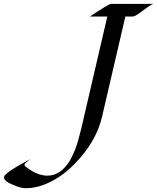

<svg xmlns="http://www.w3.org/2000/svg" viewBox="-287 -723 825 1008"><path d="M185.1 -636.2Q284.7 -702.6 295.4 -702.6H518.1Q504.4 -698.2 475.3 -676.3Q446.3 -654.3 432.1 -645.3Q418 -636.2 407.7 -636.2H371.1Q340.3 -503.4 309.8 -372.6Q279.3 -241.7 248.5 -108.9Q217.3 23.9 101.6 140.6Q24.9 217.8 -62.5 249Q-106.9 265.1 -152.3 265.1Q-173.8 265.1 -202.6 253.9Q-231.4 242.7 -242.2 236.3Q-266.6 221.7 -266.6 208.5Q-266.6 187 -144.5 121.1Q-131.8 114.3 -126.5 111.8Q-158.7 133.3 -158.7 143.1Q-158.7 148.4 -138.2 162.4Q-117.7 176.3 -102.1 183.6Q-68.8 199.2 -39.6 199.2Q-10.3 199.2 12.2 187.5Q34.7 175.8 52.7 156.2Q70.8 136.7 84.5 111.6Q98.1 86.4 108.4 59.6Q122.1 23.4 138.2 -42L276.4 -636.2Z"/></svg>

Font: Fondamento
Style: Italic
Weight: 400
Italic angle: -12°
Version: Version 1.000